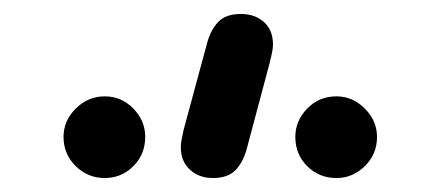

<svg xmlns="http://www.w3.org/2000/svg" viewBox="-20 -891 623 275"><path d="M285 -636Q265 -636 252 -648Q239 -660 239 -680Q239 -685 240 -690.5Q241 -696 243 -705L276 -827Q281 -847 292 -859Q303 -871 325 -871Q345 -871 358 -859.5Q371 -848 371 -827Q371 -823 370 -817.5Q369 -812 366 -800L334 -680Q329 -660 318 -648Q307 -636 285 -636ZM130 -636Q106 -636 88.5 -653Q71 -670 71 -695Q71 -718 88.5 -735.5Q106 -753 130 -753Q154 -753 171 -735.5Q188 -718 188 -695Q188 -670 171 -653Q154 -636 130 -636ZM462 -636Q437 -636 420 -653Q403 -670 403 -695Q403 -718 420 -735.5Q437 -753 462 -753Q485 -753 502.5 -735.5Q520 -718 520 -695Q520 -670 502.5 -653Q485 -636 462 -636Z"/></svg>

Font: Comfortaa SemiBold
Style: Regular
Weight: 600
Designer: Johan Aakerlund
Foundry: Johan Aakerlund
Version: Version 3.104; ttfautohint (v1.8.1.43-b0c9)